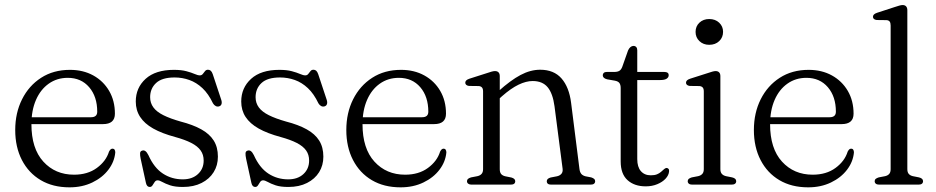

<svg xmlns="http://www.w3.org/2000/svg" viewBox="-20 -752 3812 782"><path d="M448 -289Q448 -267.5 435.8 -257Q423.5 -246.5 399.5 -246.5H82V-274.5H350.5Q376 -274.5 376 -297Q376 -358.5 343.2 -396.8Q310.5 -435 256 -435Q212 -435 178.5 -411.2Q145 -387.5 126.5 -345Q108 -302.5 108 -246Q108 -147 156.5 -93.8Q205 -40.5 281.5 -40.5Q337 -40.5 374.5 -68Q412 -95.5 424 -134.5Q427.5 -141 430.8 -143.8Q434 -146.5 438.5 -146.5Q444 -146.5 446.8 -142.2Q449.5 -138 449.5 -131Q446 -93 421.5 -60.8Q397 -28.5 356 -8.8Q315 11 263 11Q195.5 11 146 -18.2Q96.5 -47.5 69.2 -100.2Q42 -153 42 -222.5Q42 -292 69.8 -347.5Q97.5 -403 147.5 -435.2Q197.5 -467.5 265 -467.5Q318.5 -467.5 359.8 -444.8Q401 -422 424.5 -381.8Q448 -341.5 448 -289Z M724.5 -21.5Q763 -21.5 786.2 -43Q809.5 -64.5 809.5 -98Q809.5 -122 797.2 -139.2Q785 -156.5 759.2 -169.8Q733.5 -183 693.5 -194Q639.5 -208.5 604 -228.5Q568.5 -248.5 550.8 -275.8Q533 -303 533 -338.5Q533 -394.5 573.2 -431Q613.5 -467.5 688.5 -467.5Q718.5 -467.5 739 -462Q759.5 -456.5 772.5 -450.8Q785.5 -445 794 -445Q801.5 -445 806 -450.8Q810.5 -456.5 815 -462.2Q819.5 -468 827 -468Q833.5 -468 838.2 -464Q843 -460 846.5 -450L880 -349Q884.5 -337 882.5 -329.2Q880.5 -321.5 873 -319Q865.5 -316.5 858.8 -320Q852 -323.5 847.5 -331Q829 -370 804.5 -393Q780 -416 751.2 -426.2Q722.5 -436.5 691 -436.5Q640 -436.5 615.8 -414Q591.5 -391.5 591.5 -356Q591.5 -332.5 604.8 -314.5Q618 -296.5 645.5 -282.8Q673 -269 715.5 -257Q766 -244 799.8 -225.2Q833.5 -206.5 850.5 -179.5Q867.5 -152.5 867.5 -114Q867.5 -78.5 850.2 -50.8Q833 -23 801 -6.8Q769 9.5 725 9.5Q693 9.5 673 2.8Q653 -4 641.2 -10.8Q629.5 -17.5 622 -17.5Q614.5 -17.5 610 -10.8Q605.5 -4 601.2 2.8Q597 9.5 590 9.5Q584.5 9.5 580.5 5.8Q576.5 2 574.5 -6.5L553 -105Q550 -119 550.5 -127.8Q551 -136.5 559 -138.5Q566 -141 572.2 -136.5Q578.5 -132 584.5 -120Q607.5 -68.5 643.5 -45Q679.5 -21.5 724.5 -21.5Z M1154 -21.5Q1192.5 -21.5 1215.8 -43Q1239 -64.5 1239 -98Q1239 -122 1226.8 -139.2Q1214.5 -156.5 1188.8 -169.8Q1163 -183 1123 -194Q1069 -208.5 1033.5 -228.5Q998 -248.5 980.2 -275.8Q962.5 -303 962.5 -338.5Q962.5 -394.5 1002.8 -431Q1043 -467.5 1118 -467.5Q1148 -467.5 1168.5 -462Q1189 -456.5 1202 -450.8Q1215 -445 1223.5 -445Q1231 -445 1235.5 -450.8Q1240 -456.5 1244.5 -462.2Q1249 -468 1256.5 -468Q1263 -468 1267.8 -464Q1272.5 -460 1276 -450L1309.5 -349Q1314 -337 1312 -329.2Q1310 -321.5 1302.5 -319Q1295 -316.5 1288.2 -320Q1281.5 -323.5 1277 -331Q1258.5 -370 1234 -393Q1209.5 -416 1180.8 -426.2Q1152 -436.5 1120.5 -436.5Q1069.5 -436.5 1045.2 -414Q1021 -391.5 1021 -356Q1021 -332.5 1034.2 -314.5Q1047.5 -296.5 1075 -282.8Q1102.5 -269 1145 -257Q1195.5 -244 1229.2 -225.2Q1263 -206.5 1280 -179.5Q1297 -152.5 1297 -114Q1297 -78.5 1279.8 -50.8Q1262.5 -23 1230.5 -6.8Q1198.5 9.5 1154.5 9.5Q1122.5 9.5 1102.5 2.8Q1082.5 -4 1070.8 -10.8Q1059 -17.5 1051.5 -17.5Q1044 -17.5 1039.5 -10.8Q1035 -4 1030.8 2.8Q1026.5 9.5 1019.5 9.5Q1014 9.5 1010 5.8Q1006 2 1004 -6.5L982.5 -105Q979.5 -119 980 -127.8Q980.5 -136.5 988.5 -138.5Q995.5 -141 1001.8 -136.5Q1008 -132 1014 -120Q1037 -68.5 1073 -45Q1109 -21.5 1154 -21.5Z M1796.5 -289Q1796.5 -267.5 1784.2 -257Q1772 -246.5 1748 -246.5H1430.5V-274.5H1699Q1724.5 -274.5 1724.5 -297Q1724.5 -358.5 1691.8 -396.8Q1659 -435 1604.5 -435Q1560.5 -435 1527 -411.2Q1493.5 -387.5 1475 -345Q1456.5 -302.5 1456.5 -246Q1456.5 -147 1505 -93.8Q1553.5 -40.5 1630 -40.5Q1685.5 -40.5 1723 -68Q1760.5 -95.5 1772.5 -134.5Q1776 -141 1779.2 -143.8Q1782.5 -146.5 1787 -146.5Q1792.5 -146.5 1795.2 -142.2Q1798 -138 1798 -131Q1794.5 -93 1770 -60.8Q1745.5 -28.5 1704.5 -8.8Q1663.5 11 1611.5 11Q1544 11 1494.5 -18.2Q1445 -47.5 1417.8 -100.2Q1390.5 -153 1390.5 -222.5Q1390.5 -292 1418.2 -347.5Q1446 -403 1496 -435.2Q1546 -467.5 1613.5 -467.5Q1667 -467.5 1708.2 -444.8Q1749.5 -422 1773 -381.8Q1796.5 -341.5 1796.5 -289Z M2015.5 -442V-63Q2015.5 -50 2021.2 -43.2Q2027 -36.5 2038 -34L2063 -29Q2078.5 -24.5 2078.5 -14Q2078.5 0 2060 0H1900.5Q1892 0 1887 -3.8Q1882 -7.5 1882 -14Q1882 -20 1886.2 -23.5Q1890.5 -27 1898.5 -29.5L1924.5 -34.5Q1935.5 -37 1941.5 -43.8Q1947.5 -50.5 1947.5 -63V-379.5Q1947.5 -390.5 1943.2 -395.5Q1939 -400.5 1930.5 -401.5L1890 -402Q1882.5 -403 1878.8 -406.5Q1875 -410 1875 -415Q1875 -420.5 1879 -424.5Q1883 -428.5 1892 -431.5L1962.5 -454Q1974 -458 1982 -460.2Q1990 -462.5 1996 -462.5Q2005.5 -462.5 2010.5 -457.2Q2015.5 -452 2015.5 -442ZM2003.5 -341 1986 -359 2009.5 -380Q2059.5 -425 2100 -446.5Q2140.5 -468 2180 -468Q2236 -468 2267 -432.5Q2298 -397 2306 -333.5L2340 -64.5Q2341.5 -51.5 2347.2 -44.2Q2353 -37 2364.5 -34L2388 -29.5Q2395.5 -27 2399.8 -23.5Q2404 -20 2404 -14Q2404 -7.5 2399.5 -3.8Q2395 0 2385.5 0H2225Q2207 0 2207 -14Q2207 -24.5 2222.5 -29L2248.5 -34Q2260 -36.5 2266.5 -44Q2273 -51.5 2271.5 -64.5L2238.5 -319Q2231.5 -371.5 2210.5 -396.8Q2189.5 -422 2149.5 -422Q2123 -422 2092.2 -407.2Q2061.5 -392.5 2024.5 -360Z M2484 -423.5 2452.5 -429Q2443 -431.5 2439 -435.8Q2435 -440 2435 -445.5Q2435 -451.5 2439.2 -455.2Q2443.5 -459 2451.5 -459H2482Q2495 -459 2502.5 -463.5Q2510 -468 2514.5 -480L2538 -546.5Q2542 -555.5 2547.8 -560.2Q2553.5 -565 2560 -565Q2567 -565 2571.2 -560.5Q2575.5 -556 2575.5 -547.5V-104Q2575.5 -72 2590.2 -55Q2605 -38 2630.5 -38Q2646 -38 2655.8 -42Q2665.5 -46 2672 -51.8Q2678.5 -57.5 2683.8 -62.2Q2689 -67 2694 -68Q2699.5 -68 2702.8 -64.2Q2706 -60.5 2705 -53Q2703.5 -38 2690.8 -24.2Q2678 -10.5 2657 -1.8Q2636 7 2610 7Q2564 7 2536 -18.2Q2508 -43.5 2508 -94.5V-393.5Q2508 -406.5 2502.8 -413.8Q2497.5 -421 2484 -423.5ZM2537.5 -426V-459H2685Q2694.5 -459 2699 -455.8Q2703.5 -452.5 2703.5 -445.5Q2703.5 -437 2695.2 -431.5Q2687 -426 2669.5 -426Z M2914 -442V-63Q2914 -50.5 2920 -43.8Q2926 -37 2937 -34.5L2962 -29.5Q2970 -27.5 2974.2 -23.8Q2978.5 -20 2978.5 -14Q2978.5 -7.5 2973.8 -3.8Q2969 0 2959.5 0H2799.5Q2790.5 0 2785.8 -3.8Q2781 -7.5 2781 -14Q2781 -20 2785.2 -23.5Q2789.5 -27 2797.5 -29.5L2823.5 -34.5Q2834.5 -37 2840.5 -43.8Q2846.5 -50.5 2846.5 -63V-379.5Q2846.5 -390.5 2842.2 -395.5Q2838 -400.5 2829 -401.5L2789 -402Q2781.5 -403 2777.8 -406.5Q2774 -410 2774 -415Q2774 -420.5 2778 -424.5Q2782 -428.5 2791 -431.5L2861.5 -454Q2873 -458 2881 -460.2Q2889 -462.5 2894.5 -462.5Q2904 -462.5 2909 -457.2Q2914 -452 2914 -442ZM2868.5 -569.5Q2844.5 -569.5 2828.8 -584.5Q2813 -599.5 2813 -622Q2813 -645 2828.8 -659.8Q2844.5 -674.5 2868.5 -674.5Q2893.5 -674.5 2909.2 -659.5Q2925 -644.5 2925 -622.5Q2925 -599.5 2909.2 -584.5Q2893.5 -569.5 2868.5 -569.5Z M3456.5 -289Q3456.5 -267.5 3444.2 -257Q3432 -246.5 3408 -246.5H3090.5V-274.5H3359Q3384.5 -274.5 3384.5 -297Q3384.5 -358.5 3351.8 -396.8Q3319 -435 3264.5 -435Q3220.5 -435 3187 -411.2Q3153.5 -387.5 3135 -345Q3116.5 -302.5 3116.5 -246Q3116.5 -147 3165 -93.8Q3213.5 -40.5 3290 -40.5Q3345.5 -40.5 3383 -68Q3420.5 -95.5 3432.5 -134.5Q3436 -141 3439.2 -143.8Q3442.5 -146.5 3447 -146.5Q3452.5 -146.5 3455.2 -142.2Q3458 -138 3458 -131Q3454.5 -93 3430 -60.8Q3405.5 -28.5 3364.5 -8.8Q3323.5 11 3271.5 11Q3204 11 3154.5 -18.2Q3105 -47.5 3077.8 -100.2Q3050.5 -153 3050.5 -222.5Q3050.5 -292 3078.2 -347.5Q3106 -403 3156 -435.2Q3206 -467.5 3273.5 -467.5Q3327 -467.5 3368.2 -444.8Q3409.5 -422 3433 -381.8Q3456.5 -341.5 3456.5 -289Z M3675.5 -710.5V-63Q3675.5 -50.5 3681.2 -43.8Q3687 -37 3698 -34.5L3723 -29.5Q3731 -27.5 3735.2 -23.8Q3739.5 -20 3739.5 -14Q3739.5 -7.5 3735 -3.8Q3730.5 0 3721 0H3561Q3552 0 3547.2 -3.8Q3542.5 -7.5 3542.5 -14Q3542.5 -20 3546.8 -23.5Q3551 -27 3559 -29.5L3585 -34.5Q3596 -37 3601.8 -43.8Q3607.5 -50.5 3607.5 -63V-648Q3607.5 -659 3603.5 -664.2Q3599.5 -669.5 3590.5 -670L3550.5 -670.5Q3543 -671.5 3539.2 -675Q3535.5 -678.5 3535.5 -683.5Q3535.5 -689 3539.5 -693Q3543.5 -697 3552.5 -700L3623 -723Q3634 -726.5 3642.2 -729Q3650.5 -731.5 3656 -731.5Q3665.5 -731.5 3670.5 -726Q3675.5 -720.5 3675.5 -710.5Z"/></svg>

Font: Fraunces 48pt Soft Wonky Light
Style: Regular
Weight: 300
Version: Version 1.000;[b76b70a41]